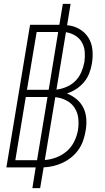

<svg xmlns="http://www.w3.org/2000/svg" viewBox="-20 -863 540 990"><path d="M147 107 164 0H13L135 -735H286L304 -843H344L326 -733Q361 -730 390 -713Q419 -696 436 -668.5Q453 -641 456.5 -606.5Q460 -572 454 -536Q450 -511 440.5 -486Q431 -461 413.5 -440Q396 -419 373 -404Q350 -389 325 -381Q353 -370 375.5 -351Q398 -332 410.5 -306Q423 -280 425 -249Q427 -218 421 -186Q417 -162 408.5 -137.5Q400 -113 384.5 -91Q369 -69 348 -52Q327 -35 303.5 -24Q280 -13 255 -7Q230 -1 205 0L187 107ZM119 -400H231L280 -698H169ZM271 -401Q297 -404 323 -415Q349 -426 368.5 -445.5Q388 -465 399 -490.5Q410 -516 415 -542Q419 -569 417 -595.5Q415 -622 402.5 -644Q390 -666 368 -679.5Q346 -693 320 -697ZM59 -37H171L225 -363H113ZM211 -38Q241 -40 271 -51.5Q301 -63 325 -84Q349 -105 363 -134Q377 -163 382 -192Q387 -223 383.5 -253.5Q380 -284 364 -308Q348 -332 321.5 -345.5Q295 -359 265 -362Z"/></svg>

Font: Iosevka SS04 XLt Obl
Style: Regular
Weight: 200
Italic angle: -9°
Monospace: yes
Designer: Belleve Invis
Foundry: Belleve Invis
Version: Version 19.0.0; ttfautohint (v1.8.4)